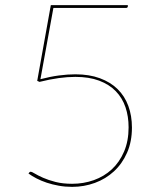

<svg xmlns="http://www.w3.org/2000/svg" viewBox="-20 -720 620 748"><path d="M478 -695Q478 -692.5 476 -690.8Q474 -689 471 -689H188L137.5 -411.5Q175.5 -421.5 209.5 -426Q243.5 -430.5 273.5 -430.5Q328 -430.5 369.2 -415.2Q410.5 -400 438.2 -372.8Q466 -345.5 480 -307.2Q494 -269 494 -223Q494 -168 475 -125Q456 -82 424 -52.5Q392 -23 349.8 -7.5Q307.5 8 261 8Q234 8 209 3.5Q184 -1 162.2 -8.2Q140.5 -15.5 122.5 -24.8Q104.5 -34 91 -44L94 -48Q96 -51 100 -51Q103.5 -51 115.5 -43.8Q127.5 -36.5 147.8 -27.5Q168 -18.5 196.2 -11.2Q224.5 -4 261 -4Q305.5 -4 345.5 -18.2Q385.5 -32.5 415.5 -60.2Q445.5 -88 463.2 -129.2Q481 -170.5 481 -224Q481 -266.5 468.8 -302.5Q456.5 -338.5 431 -364.8Q405.5 -391 366.2 -405.8Q327 -420.5 273.5 -420.5Q243.5 -420.5 208.8 -415.8Q174 -411 134 -401L125 -405L178 -700H478Z"/></svg>

Font: Lato TR Hairline
Style: Regular
Weight: 250
Designer: Lukasz Dziedzic
Foundry: Lukasz Dziedzic
Version: Version 1.104 2013